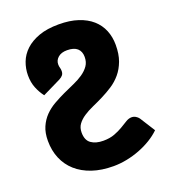

<svg xmlns="http://www.w3.org/2000/svg" viewBox="-136 -834 825 940"><g transform="rotate(-20 276.5 -364.0)"><path d="M93.5 -434.5Q75.5 -458 63.8 -487Q52 -516 52 -553Q52 -588 64.5 -621Q77 -654 104.5 -679.8Q132 -705.5 174.8 -721Q217.5 -736.5 278.5 -736.5Q336 -736.5 378.8 -722.2Q421.5 -708 450 -682.8Q478.5 -657.5 492.8 -622.8Q507 -588 507 -547Q507 -498.5 494 -463.5Q481 -428.5 459.5 -403Q438 -377.5 410.8 -359.8Q383.5 -342 355 -327.8Q326.5 -313.5 299.2 -301.5Q272 -289.5 250.5 -275.2Q229 -261 216 -243.2Q203 -225.5 203 -200Q203 -160 227 -143Q251 -126 290 -126Q324 -126 349 -135.5Q374 -145 393.2 -156.5Q412.5 -168 427.8 -177.5Q443 -187 458 -187Q469.5 -187 479.2 -181.2Q489 -175.5 495 -167L545 -88Q523 -66.5 494.2 -49Q465.5 -31.5 432.5 -18.8Q399.5 -6 364.2 1Q329 8 295 8Q232.5 8 184 -8.5Q135.5 -25 102.2 -54.8Q69 -84.5 51.5 -126Q34 -167.5 34 -218Q34 -260 47.2 -290.2Q60.5 -320.5 82.2 -342.8Q104 -365 132 -381Q160 -397 189 -410.5Q218 -424 246 -436.2Q274 -448.5 295.8 -463.5Q317.5 -478.5 330.8 -497.5Q344 -516.5 344 -543.5Q344 -572 326.5 -587.8Q309 -603.5 273 -603.5Q243.5 -603.5 226.5 -588.8Q209.5 -574 209.5 -553Q209.5 -542.5 212 -534.8Q214.5 -527 214.5 -517Q214.5 -504.5 208.5 -496.5Q202.5 -488.5 189.5 -481.5Z"/></g></svg>

Font: Lato 2
Style: Regular
Weight: 900
Designer: Lukasz Dziedzic with Adam Twardoch and Botio Nikoltchev
Foundry: tyPoland Lukasz Dziedzic
Version: Version 2.015; 2015-08-06; http://www.latofonts.com/